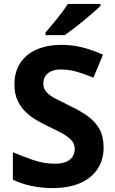

<svg xmlns="http://www.w3.org/2000/svg" viewBox="-20 -954 591 984"><path d="M511 -198Q511 -135 480 -88Q449 -41 390.5 -15.5Q332 10 248 10Q211 10 175.5 5Q140 0 107.5 -9.5Q75 -19 46 -33V-174Q97 -152 151.5 -133.5Q206 -115 260 -115Q297 -115 319.5 -125Q342 -135 352.5 -152Q363 -169 363 -191Q363 -218 344.5 -237Q326 -256 295 -272.5Q264 -289 224 -308Q199 -320 170 -336.5Q141 -353 114.5 -377.5Q88 -402 71 -437Q54 -472 54 -521Q54 -585 83.5 -630.5Q113 -676 167.5 -700Q222 -724 296 -724Q352 -724 402.5 -711Q453 -698 508 -674L459 -556Q410 -576 371 -587Q332 -598 291 -598Q263 -598 243 -589Q223 -580 212.5 -564Q202 -548 202 -526Q202 -501 217 -483.5Q232 -466 262 -450Q292 -434 337 -412Q392 -386 430.5 -358Q469 -330 490 -292Q511 -254 511 -198ZM495 -924Q481 -910 458 -890Q435 -870 408.5 -848Q382 -826 356.5 -806.5Q331 -787 312 -774H213V-787Q229 -806 250.5 -831.5Q272 -857 293 -884.5Q314 -912 328 -934H495Z"/></svg>

Font: Noto Sans Cham
Style: Bold
Weight: 700
Version: Version 2.002